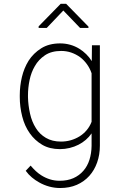

<svg xmlns="http://www.w3.org/2000/svg" viewBox="-20 -763 640 995"><path d="M82.5 -269.5V-259.3Q82.5 -209.5 95 -159.9Q107.4 -110.4 134.3 -72.3Q160.2 -35.6 198.5 -12.9Q236.8 9.8 291 9.8Q315.9 9.8 340.6 3.9Q365.2 -2 387.2 -13.2Q407.2 -23.4 424.6 -38.3Q441.9 -53.2 454.6 -71.8V-7.3Q454.1 31.7 443.6 64.9Q433.1 98.1 412.1 122.1Q391.1 146.5 360.4 160.2Q329.6 173.8 289.1 173.8Q262.7 173.8 239.3 166.5Q215.8 159.2 194.8 146Q179.7 136.7 165.8 123.8Q151.9 110.8 138.7 95.2L113.3 122.1Q127.4 141.6 145.3 156.5Q163.1 171.4 182.6 182.1Q207.5 196.3 235.4 203.9Q263.2 211.4 291.5 211.4Q340.3 211.4 378.2 194.8Q416 178.2 442.9 148.4Q469.2 119.1 483.4 78.9Q497.6 38.6 497.6 -8.3V-528.3H456.5L455.6 -446.3Q443.4 -465.8 426.8 -482.2Q410.2 -498.5 391.1 -510.3Q369.1 -523.9 344 -531Q318.8 -538.1 292 -538.1Q233.9 -538.1 193.6 -512.7Q153.3 -487.3 128.4 -448.7Q104.5 -410.2 93.5 -363.8Q82.5 -317.4 82.5 -269.5ZM125 -259.3V-269.5Q125 -308.1 133.3 -348.1Q141.6 -388.2 160.6 -420.4Q179.7 -454.1 213.1 -476.6Q246.6 -499 296.9 -499Q324.7 -499 349.4 -490.5Q374 -481.9 395 -466.8Q415 -451.7 430.4 -430.4Q445.8 -409.2 454.6 -383.3V-131.8Q445.3 -107.4 429.2 -88.4Q413.1 -69.3 392.1 -56.2Q370.6 -43 346.2 -36.1Q321.8 -29.3 295.9 -29.3Q250.5 -29.3 217.8 -48.6Q185.1 -67.9 166 -99.1Q145 -131.8 135.5 -174.8Q126 -217.8 125 -259.3ZM438.5 -625 322.8 -743.2H294.4L180.2 -626.5V-618.2H222.2L308.1 -708.5L395 -618.2H438.5Z"/></svg>

Font: Roboto Mono ExtraLight
Style: Regular
Weight: 250
Monospace: yes
Designer: Google
Version: Version 3.000